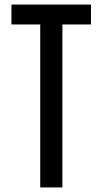

<svg xmlns="http://www.w3.org/2000/svg" viewBox="-20 -820 448 840"><path d="M156 0V-713H30V-800H378V-713H253V0Z"/></svg>

Font: Big Shoulders Text SemiBold
Style: Regular
Weight: 600
Designer: Patric King
Foundry: XO Type Co
Version: Version 1.000; ttfautohint (v1.8.2)